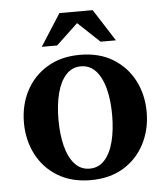

<svg xmlns="http://www.w3.org/2000/svg" viewBox="-49 -693 651 748"><g transform="rotate(-5 276.0 -319.5)"><path d="M276 10Q202 10 148 -22.5Q94 -55 65 -111Q36 -167 36 -235Q36 -304 65 -359.5Q94 -415 148 -447.5Q202 -480 276 -480Q351 -480 404.5 -447.5Q458 -415 487 -359.5Q516 -304 516 -235Q516 -167 487 -111Q458 -55 404.5 -22.5Q351 10 276 10ZM276 -35Q311 -35 334.5 -61Q358 -87 369.5 -132.5Q381 -178 381 -235Q381 -293 369.5 -338Q358 -383 334.5 -409Q311 -435 276 -435Q241 -435 217.5 -409Q194 -383 182.5 -338Q171 -293 171 -235Q171 -178 182.5 -132.5Q194 -87 217.5 -61Q241 -35 276 -35ZM131 -524 211 -649H341L421 -524H361L276 -604L191 -524Z"/></g></svg>

Font: El Messiri
Style: Regular
Weight: 400
Designer: Mohamed Gaber
Foundry: Kief Type Foundry
Version: Version 2.020